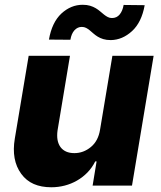

<svg xmlns="http://www.w3.org/2000/svg" viewBox="-20 -780 676 807"><path d="M42.3 -197.8 100.5 -545.5H274.1L221.9 -231.9Q218.8 -209.5 221.9 -191.9Q225.1 -174.4 234.2 -161.9Q243.3 -149.5 258 -142.9Q272.7 -136.4 292.6 -136.4Q331 -136.4 362.2 -162.3Q393.1 -187.9 400.6 -235.4L452.4 -545.5H625.7L534.8 0H369.3L386 -101.6H380.3Q367.2 -75.3 347.5 -55Q327.8 -34.8 303.6 -21Q279.5 -7.1 252 0Q224.4 7.1 195.7 7.1Q153.4 7.1 121.8 -6.7Q90.2 -20.6 69.2 -49.4Q27 -107.2 42.3 -197.8ZM237.9 -723Q278.1 -759.9 327.4 -759.9Q345.2 -759.9 358.5 -755.9Q371.8 -751.8 382.3 -745.6Q392.8 -739.3 401.1 -732.1Q409.4 -724.8 417.3 -718.6Q425.1 -712.4 433.1 -708.3Q441.1 -704.2 450.6 -704.2Q470.9 -704.2 483.1 -719.3Q495.4 -734.4 499.6 -759.2L588.1 -758.2Q575.3 -686.4 535.2 -649.5Q494.7 -612.2 445.7 -611.5Q427.6 -611.5 414.2 -615.6Q400.9 -619.7 390.8 -625.9Q380.7 -632.1 372.7 -639.2Q364.7 -646.3 357.2 -652.5Q349.8 -658.7 341.8 -662.8Q333.8 -666.9 323.5 -666.9Q306.1 -666.9 293.1 -652.9Q280.2 -638.8 275.9 -612.9L185.7 -613.6Q198.2 -685.7 237.9 -723Z"/></svg>

Font: Inter P Extra Bold
Style: Italic
Weight: 800
Italic angle: 9.39999°
Designer: Rasmus Andersson
Foundry: rsms
Version: Version 3.018;git-588b23468